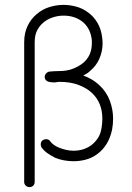

<svg xmlns="http://www.w3.org/2000/svg" viewBox="-20 -752 540 786"><path d="M387 -403Q416 -376 429.5 -340Q443 -304 443 -266Q443 -255 442 -244Q441 -233 439 -222Q432 -188 416.5 -163Q401 -138 378 -121Q356 -105 331 -98.5Q306 -92 281 -92Q262 -92 242.5 -95.5Q223 -99 206 -106Q190 -114 175.5 -124Q161 -134 151 -147Q146 -155 147 -164Q148 -173 155 -178Q163 -183 172 -182Q181 -181 186 -173Q191 -166 200.5 -159Q210 -152 223 -147Q236 -142 250.5 -138.5Q265 -135 281 -135Q322 -135 353 -157Q368 -168 380 -185.5Q392 -203 396 -230Q399 -248 399 -266Q399 -331 357 -371Q336 -391 302.5 -404Q269 -417 221 -417Q214 -416 208 -415Q202 -414 195 -415L185 -416Q176 -417 169.5 -422.5Q163 -428 163 -437Q163 -445 169 -451.5Q175 -458 183 -459Q193 -460 202 -460.5Q211 -461 219 -461H221Q255 -461 279.5 -471Q304 -481 320 -494Q356 -524 356 -575Q356 -580 356 -585Q356 -590 355 -595Q351 -619 341 -636Q331 -653 315 -665Q284 -688 240 -688Q218 -688 196.5 -681Q175 -674 158 -660Q142 -647 132 -627.5Q122 -608 122 -579V-7Q122 2 116 8Q110 14 101 14Q92 14 85.5 8Q79 2 79 -7V-579Q79 -617 93 -646Q107 -675 130 -694Q153 -714 182 -723Q211 -732 240 -732Q267 -732 293.5 -724.5Q320 -717 342 -700Q364 -684 379 -658.5Q394 -633 398 -600Q399 -594 399.5 -587.5Q400 -581 400 -575Q400 -542 387 -512Q374 -482 347 -460Q342 -455 335.5 -451Q329 -447 321 -443Q361 -428 387 -403Z"/></svg>

Font: Yomogi
Style: Regular
Weight: 400
Designer: satsuyako
Foundry: satsuyako
Version: Version 3.100